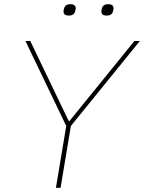

<svg xmlns="http://www.w3.org/2000/svg" viewBox="-20 -893 685 913"><path d="M246 0 295 -294 101 -698H124L307 -317H310L619 -698H645L317 -294L268 0ZM308 -819Q293 -819 287.5 -824.5Q282 -830 282 -837Q282 -840 282.5 -843Q283 -846 284 -851Q289 -873 314 -873Q329 -873 334.5 -867.5Q340 -862 340 -855Q340 -852 339.5 -849Q339 -846 338 -841Q333 -819 308 -819ZM488 -819Q473 -819 467.5 -824.5Q462 -830 462 -837Q462 -840 462.5 -843Q463 -846 464 -851Q469 -873 494 -873Q509 -873 514.5 -867.5Q520 -862 520 -855Q520 -852 519.5 -849Q519 -846 518 -841Q513 -819 488 -819Z"/></svg>

Font: IBM Plex Mono Thin
Style: Italic
Weight: 100
Italic angle: -9°
Monospace: yes
Designer: Mike Abbink, Paul van der Laan, Pieter van Rosmalen
Foundry: Bold Monday
Version: Version 2.3